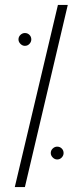

<svg xmlns="http://www.w3.org/2000/svg" viewBox="-20 -746 335 779"><path d="M40 13 215 -726H255L81 13ZM212 -99Q202 -99 194 -107Q186 -115 186 -125Q186 -136 194 -143.5Q202 -151 212 -151Q223 -151 230.5 -143.5Q238 -136 238 -125Q238 -115 230.5 -107Q223 -99 212 -99ZM81 -560Q71 -560 63 -568Q55 -576 55 -586Q55 -597 63 -604.5Q71 -612 81 -612Q92 -612 99.5 -604.5Q107 -597 107 -586Q107 -576 99.5 -568Q92 -560 81 -560Z"/></svg>

Font: Stick No Bills ExtraLight ExtraLight
Style: Regular
Weight: 250
Version: Version 2.000